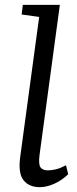

<svg xmlns="http://www.w3.org/2000/svg" viewBox="-20 -763 318 794"><path d="M144.5 11Q100.5 11 77.5 -17.5Q54.5 -46 63.5 -113.5L142 -693L69.5 -703L74.5 -743H227.5L143.5 -122Q138.5 -82.5 147.8 -70.5Q157 -58.5 178 -58.5Q193.5 -58.5 211.2 -62.8Q229 -67 253 -79.5L262 -42.5Q235 -16.5 203.8 -2.8Q172.5 11 144.5 11Z"/></svg>

Font: Merriweather Light 18pt Light
Style: Italic
Weight: 300
Italic angle: -7.8°
Version: Version 2.101